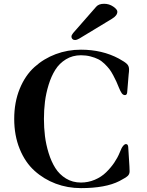

<svg xmlns="http://www.w3.org/2000/svg" viewBox="-20 -972 771 1009"><path d="M355.5 -779.3Q355.5 -787.6 364.3 -798.3L485.8 -937Q499 -952.1 527.3 -952.1Q553.7 -952.1 575.2 -937.3Q596.7 -922.4 596.7 -910.6Q596.7 -890.1 567.9 -873L397 -769.5Q383.8 -761.7 374 -761.7Q365.7 -761.7 360.6 -766.8Q355.5 -772 355.5 -779.3ZM405.3 -710.9Q517.1 -710.9 604.5 -664.1Q636.7 -646.5 647.5 -635.5Q658.2 -624.5 658.2 -607.4Q658.2 -594.2 656.2 -581.5L648.4 -486.8Q647 -472.2 636.7 -472.2Q627 -472.2 619.9 -481.9Q612.8 -491.7 605 -511.2Q596.7 -531.7 591.3 -543.7Q585.9 -555.7 575.2 -575.9Q564.5 -596.2 554.7 -608.9Q544.9 -621.6 529.1 -637Q513.2 -652.3 496.1 -660.9Q479 -669.4 455.6 -675.5Q432.1 -681.6 405.3 -681.6Q361.3 -681.6 326.7 -660.4Q292 -639.2 270.8 -605.5Q249.5 -571.8 235.6 -526.6Q221.7 -481.4 216.3 -437.5Q210.9 -393.6 210.9 -347.2Q210.9 -300.8 216.3 -256.8Q221.7 -212.9 235.6 -167.7Q249.5 -122.6 270.8 -88.9Q292 -55.2 326.7 -33.9Q361.3 -12.7 405.3 -12.7Q443.4 -12.7 478 -27.3Q512.7 -42 537.6 -66.4Q562.5 -90.8 580.1 -116.7Q597.7 -142.6 608.9 -169.9Q614.7 -184.1 618.4 -191.9Q622.1 -199.7 628.7 -207.3Q635.3 -214.8 642.1 -214.8Q652.3 -214.8 653.8 -200.2L660.2 -97.7Q661.1 -85 661.1 -71.8Q661.1 -56.6 651.1 -47.4Q641.1 -38.1 607.4 -20.5Q534.7 16.6 405.3 16.6Q335.4 16.6 272.9 -6.8Q210.4 -30.3 161.4 -74.5Q112.3 -118.7 83.5 -189.2Q54.7 -259.8 54.7 -347.2Q54.7 -434.6 83.5 -505.1Q112.3 -575.7 161.4 -619.9Q210.4 -664.1 272.9 -687.5Q335.4 -710.9 405.3 -710.9Z"/></svg>

Font: Monomachus
Style: Medium
Weight: 500
Designer: Alexey Kryukov
Version: Version 1.0